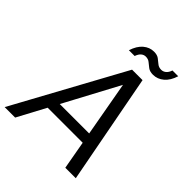

<svg xmlns="http://www.w3.org/2000/svg" viewBox="-251 -1011 1153 1153"><g transform="rotate(45 325.0 -435.0)"><path d="M-15 0 367 -700H456L589 0H500L393 -597L74 0ZM129 -180 164 -247H494L505 -180ZM271 -769Q287 -819 317 -844.5Q347 -870 384 -870Q411 -870 426.5 -858.5Q442 -847 456 -835Q470 -823 491 -823Q508 -823 521.5 -834.5Q535 -846 542 -868H591Q576 -819 545.5 -793Q515 -767 477 -767Q450 -767 434 -779Q418 -791 404.5 -802.5Q391 -814 370 -814Q354 -814 341 -803Q328 -792 320 -769Z"/></g></svg>

Font: DM Sans 11pt
Style: Italic
Weight: 400
Italic angle: -10°
Version: Version 4.004;gftools[0.9.30]